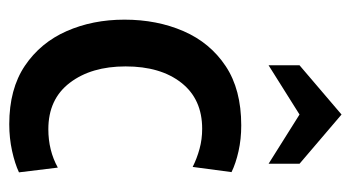

<svg xmlns="http://www.w3.org/2000/svg" viewBox="-196 -570 776 425"><g transform="rotate(90 192.5 -358.0)"><path d="M255.5 10Q177.5 10 126.2 -24.5Q75 -59 49.5 -116.8Q24 -174.5 24 -245Q24 -317 49.5 -375.8Q75 -434.5 126.8 -469Q178.5 -503.5 258 -503.5Q288.5 -503.5 315.2 -497.5Q342 -491.5 361.5 -482L350 -396Q331 -405.5 310 -411.2Q289 -417 265.5 -417Q200 -417 163.8 -371Q127.5 -325 127.5 -247.5Q127.5 -171.5 163.8 -124Q200 -76.5 266.5 -76.5Q313.5 -76.5 351.5 -97.5L362 -11.5Q343 -2.5 314.5 3.8Q286 10 255.5 10ZM125 -564V-632.5L234 -725.5L343 -632.5V-564L234 -632.5Z"/></g></svg>

Font: Cabin Condensed Medium
Style: Regular
Weight: 500
Width: 3
Designer: Pablo Impallari
Foundry: Pablo Impallari. http://www.impallari.com Igino Marini. http://www.ikern.com
Version: Version 3.001; ttfautohint (v1.8.3)